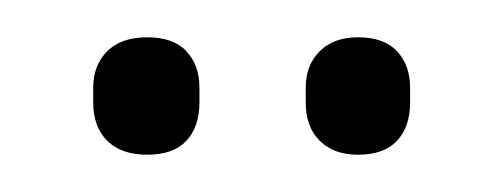

<svg xmlns="http://www.w3.org/2000/svg" viewBox="-20 -666 270 103"><path d="M59 -583Q45 -583 37.5 -590.5Q30 -598 30 -611V-619Q30 -631 37.5 -638.5Q45 -646 59 -646Q73 -646 80 -638.5Q87 -631 87 -619V-611Q87 -598 80 -590.5Q73 -583 59 -583ZM172 -583Q159 -583 151.5 -590.5Q144 -598 144 -611V-619Q144 -631 151.5 -638.5Q159 -646 172 -646Q186 -646 193 -638.5Q200 -631 200 -619V-611Q200 -598 193 -590.5Q186 -583 172 -583Z"/></svg>

Font: Sofia Sans Condensed ExtraLight
Style: Regular
Weight: 250
Version: Version 4.100